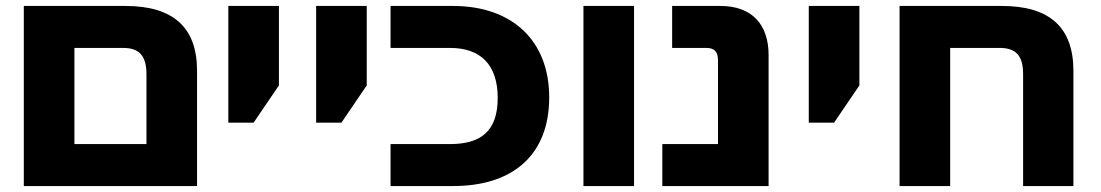

<svg xmlns="http://www.w3.org/2000/svg" viewBox="-20 -625 3697 645"><path d="M60 0H642V-387C642 -533 562 -605 401 -605H60ZM230 -141V-464H394C447 -464 472 -438 472 -376V-141Z M747 -213H832L917 -338V-605H747Z M1042 -213H1127L1212 -338V-605H1042Z M1292 0H1502C1706 0 1825 -107 1825 -298C1825 -488 1701 -605 1502 -605H1292V-464H1492C1593 -464 1652 -409 1652 -296C1652 -185 1596 -141 1492 -141H1292Z M1940 0H2110V-605H1940Z M2205 0H2562V-440C2562 -543 2506 -605 2400 -605H2238V-464H2352C2382 -464 2392 -450 2392 -421V-141H2205Z M2697 -213H2782L2867 -338V-605H2697Z M3346 -605H3002V0H3172V-464H3338C3392 -464 3417 -439 3417 -376V0H3586V-387C3586 -533 3506 -605 3346 -605Z"/></svg>

Font: Noto Sans Hebrew Extra
Style: Regular
Weight: 800
Designer: Monotype Design Team
Foundry: Monotype Imaging Inc.
Version: Version 1.902